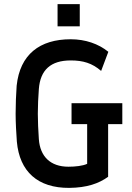

<svg xmlns="http://www.w3.org/2000/svg" viewBox="-20 -903 641 934"><path d="M317 11C403 10 460 -10 506 -43V-299H575V-401H328V-299H404V-106C383 -96 346 -92 313 -92C225 -92 175 -142 169 -226C166 -274 164 -309 164 -350C164 -391 166 -427 169 -470C176 -563 227 -609 324 -609C384 -609 428 -596 472 -558L507 -651C459 -690 395 -712 324 -712C173 -712 77 -638 61 -486C58 -447 56 -392 56 -350C56 -308 59 -253 62 -214C75 -68 164 12 317 11ZM260 -775H368V-883H260Z"/></svg>

Font: Finlandica Medium
Style: Regular
Weight: 500
Designer: Niklas Ekholm, Juho Hiilivirta, Jaakko Suomalainen
Foundry: Helsinki Type Studio
Version: Version 2.000;Glyphs 3.2 (3202)